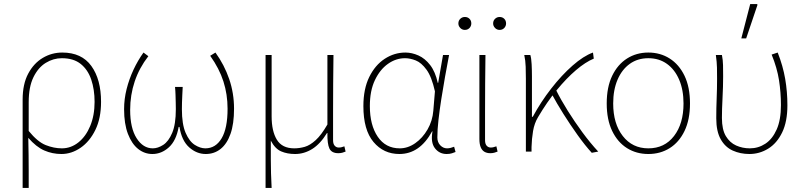

<svg xmlns="http://www.w3.org/2000/svg" viewBox="-20 -750 3980 950"><path d="M92 180V-257Q92 -334 119.5 -385.5Q147 -437 191.5 -463.5Q236 -490 288 -490Q384 -490 432 -423.5Q480 -357 480 -246Q480 -165 452 -107.5Q424 -50 379 -19Q334 12 284 12Q239 12 199 -5.5Q159 -23 120 -68Q121 -20 121.5 18Q122 56 122 94Q122 132 122 180ZM286 -16Q331 -16 368 -45.5Q405 -75 426.5 -127Q448 -179 448 -246Q448 -307 431.5 -356Q415 -405 379.5 -433.5Q344 -462 286 -462Q244 -462 206.5 -439Q169 -416 145.5 -368Q122 -320 122 -244V-102Q166 -48 206.5 -32Q247 -16 286 -16Z M734 12Q695 12 663.5 -13Q632 -38 613 -87.5Q594 -137 594 -210Q594 -260 606.5 -309.5Q619 -359 640.5 -405Q662 -451 690 -490L714 -472Q669 -414 646.5 -347Q624 -280 624 -206Q624 -116 656 -66Q688 -16 736 -16Q761 -16 787.5 -33Q814 -50 832 -92.5Q850 -135 850 -210Q850 -225 849.5 -242.5Q849 -260 848.5 -280Q848 -300 846 -320H884Q883 -300 882 -280Q881 -260 880.5 -242.5Q880 -225 880 -210Q880 -135 898.5 -92.5Q917 -50 944 -33Q971 -16 996 -16Q1047 -16 1076.5 -65.5Q1106 -115 1106 -212Q1106 -283 1085.5 -347Q1065 -411 1020 -474L1046 -490Q1090 -429 1114 -359Q1138 -289 1138 -212Q1138 -137 1120.5 -87.5Q1103 -38 1071.5 -13Q1040 12 998 12Q953 12 916 -21Q879 -54 868 -122H864Q852 -54 815.5 -21Q779 12 734 12Z M1294 180V-478H1324V-174Q1324 -101 1350 -58.5Q1376 -16 1436 -16Q1462 -16 1488 -23.5Q1514 -31 1542 -56.5Q1570 -82 1600 -134V-478H1630Q1629 -406 1628.5 -336Q1628 -266 1628 -196.5Q1628 -127 1628 -56Q1628 -38 1636 -29Q1644 -20 1656 -20Q1664 -20 1669.5 -21.5Q1675 -23 1684 -26L1690 0Q1683 3 1674 5.5Q1665 8 1654 8Q1621 8 1610 -15Q1599 -38 1600 -92H1598Q1565 -38 1525 -13Q1485 12 1440 12Q1401 12 1371 -1Q1341 -14 1320 -54Q1320 3 1320 39.5Q1320 76 1321 107.5Q1322 139 1324 180Z M1956 12Q1878 12 1828 -47.5Q1778 -107 1778 -225Q1778 -310 1807 -369Q1836 -428 1883.5 -459Q1931 -490 1986 -490Q2018 -490 2050.5 -475.5Q2083 -461 2108.5 -428Q2134 -395 2146 -340H2148L2172 -478H2202Q2192 -426 2182 -370Q2172 -314 2163.5 -259.5Q2155 -205 2149.5 -156.5Q2144 -108 2144 -70Q2144 -46 2158.5 -31Q2173 -16 2192 -16Q2201 -16 2210.5 -18.5Q2220 -21 2227 -24L2234 2Q2227 5 2216 8.5Q2205 12 2190 12Q2154 12 2132 -16.5Q2110 -45 2120 -100H2118Q2057 12 1956 12ZM1958 -16Q1998 -16 2034.5 -41.5Q2071 -67 2095.5 -109.5Q2120 -152 2124 -202L2132 -298Q2116 -370 2090.5 -405Q2065 -440 2037 -451Q2009 -462 1984 -462Q1939 -462 1899.5 -434Q1860 -406 1835 -353.5Q1810 -301 1810 -225Q1810 -131 1849 -73.5Q1888 -16 1958 -16Z M2406 8Q2389 8 2377 1Q2365 -6 2358.5 -21.5Q2352 -37 2352 -62V-478H2382Q2381 -406 2380.5 -336Q2380 -266 2380 -196.5Q2380 -127 2380 -56Q2380 -38 2388 -29Q2396 -20 2408 -20Q2415 -20 2421 -21.5Q2427 -23 2436 -26L2442 0Q2435 3 2426 5.5Q2417 8 2406 8ZM2280 -602Q2267 -602 2257.5 -611.5Q2248 -621 2248 -634Q2248 -648 2257.5 -657Q2267 -666 2280 -666Q2294 -666 2303 -657Q2312 -648 2312 -634Q2312 -621 2303 -611.5Q2294 -602 2280 -602ZM2452 -602Q2439 -602 2429.5 -611.5Q2420 -621 2420 -634Q2420 -648 2429.5 -657Q2439 -666 2452 -666Q2466 -666 2475 -657Q2484 -648 2484 -634Q2484 -621 2475 -611.5Q2466 -602 2452 -602Z M2582 0V-360Q2582 -389 2581 -420Q2580 -451 2574 -478H2604Q2609 -462 2610.5 -432Q2612 -402 2612 -372V-172H2616Q2656 -246 2707.5 -312Q2759 -378 2813 -425.5Q2867 -473 2914 -490L2918 -460Q2877 -443 2830 -403Q2783 -363 2734.5 -304Q2686 -245 2642 -170Q2624 -140 2617.5 -101.5Q2611 -63 2610 -22V0ZM2908 6Q2875 -30 2838.5 -81Q2802 -132 2768 -186Q2734 -240 2710 -285L2732 -303Q2756 -255 2789.5 -201.5Q2823 -148 2861.5 -95.5Q2900 -43 2940 0Z M3188 12Q3129 12 3082.5 -17Q3036 -46 3009 -102Q2982 -158 2982 -238Q2982 -319 3009 -375Q3036 -431 3082.5 -460.5Q3129 -490 3188 -490Q3247 -490 3293.5 -460.5Q3340 -431 3367 -375Q3394 -319 3394 -238Q3394 -158 3367 -102Q3340 -46 3293.5 -17Q3247 12 3188 12ZM3188 -16Q3268 -16 3315 -77Q3362 -138 3362 -238Q3362 -305 3340.5 -355.5Q3319 -406 3280 -434Q3241 -462 3188 -462Q3135 -462 3096 -434Q3057 -406 3035.5 -355.5Q3014 -305 3014 -238Q3014 -138 3061.5 -77Q3109 -16 3188 -16Z M3688 12Q3643 12 3605.5 -5Q3568 -22 3546 -61Q3524 -100 3524 -165Q3524 -214 3526 -262.5Q3528 -311 3528 -360Q3528 -389 3527.5 -415.5Q3527 -442 3522 -478H3552Q3557 -453 3557.5 -427.5Q3558 -402 3558 -372Q3558 -323 3555 -265.5Q3552 -208 3552 -166Q3552 -109 3571.5 -76.5Q3591 -44 3622.5 -30Q3654 -16 3690 -16Q3732 -16 3767 -39Q3802 -62 3823 -109.5Q3844 -157 3844 -230Q3844 -292 3834.5 -353Q3825 -414 3798 -480L3828 -490Q3854 -424 3865 -360Q3876 -296 3876 -229Q3876 -148 3850 -94.5Q3824 -41 3781 -14.5Q3738 12 3688 12ZM3648 -560 3692 -730H3726L3728 -726L3672 -560Z"/></svg>

Font: Source Sans 3
Style: Regular
Weight: 200
Designer: Paul D. Hunt
Foundry: Adobe
Version: Version 3.046;hotconv 1.0.118;makeotfexe 2.5.65603